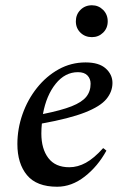

<svg xmlns="http://www.w3.org/2000/svg" viewBox="-20 -699 482 729"><path d="M197 10Q119 10 82.5 -34Q46 -78 46 -152Q46 -210 65.5 -265.5Q85 -321 120.5 -365.5Q156 -410 203 -436Q250 -462 305 -462Q356 -462 381.5 -439Q407 -416 407 -384Q407 -351 384 -323Q361 -295 302.5 -272Q244 -249 139 -230Q137 -211 137 -192Q137 -134 163.5 -99Q190 -64 243 -64Q275 -64 306 -81Q337 -98 371 -136H373L384 -127Q351 -67 301.5 -28.5Q252 10 197 10ZM276 -425Q227 -425 191.5 -381Q156 -337 143 -266Q213 -280 252 -295.5Q291 -311 307.5 -331.5Q324 -352 324 -381Q324 -400 312 -412.5Q300 -425 276 -425ZM329 -558Q303 -558 285.5 -575Q268 -592 268 -618Q268 -644 285.5 -661.5Q303 -679 329 -679Q354 -679 371.5 -661.5Q389 -644 389 -618Q389 -592 371.5 -575Q354 -558 329 -558Z"/></svg>

Font: Spectral Medium
Style: Italic
Weight: 500
Italic angle: -10°
Designer: Jean-Baptiste Levee
Foundry: Production Type
Version: Version 2.001